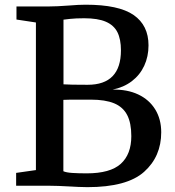

<svg xmlns="http://www.w3.org/2000/svg" viewBox="-20 -770 724 796"><path d="M128.9 -64.9V-676.8L48.3 -689V-743.2H181.2Q214.4 -743.2 266.1 -747.1Q306.2 -750.5 335 -750.5Q472.2 -750.5 533.9 -707.8Q595.7 -665 595.7 -582Q595.7 -535.6 577.9 -497.3Q560.1 -459 526.4 -433.3Q492.7 -407.7 446.3 -398.4Q507.3 -399.9 553 -378.4Q598.6 -356.9 623.5 -316.4Q648.4 -275.9 648.4 -221.7Q648.4 -121.1 577.4 -57.6Q506.3 5.9 342.3 5.9Q324.2 5.9 304.2 4.9Q284.2 3.9 275.9 3.4Q216.8 0 182.1 0H46.9V-53.2ZM343.3 -418.5Q481.4 -418.5 481.4 -561.5Q481.4 -607.4 466.8 -636.5Q452.1 -665.5 418.9 -679.9Q385.7 -694.3 329.1 -694.3Q293.9 -694.3 270.5 -691.7Q247.1 -689 243.2 -688.5V-420.4Q268.1 -418.5 343.3 -418.5ZM339.4 -51.3Q437 -51.3 480.7 -90.8Q524.4 -130.4 524.4 -205.6Q524.4 -259.8 507.3 -293Q490.2 -326.2 453.4 -341.6Q416.5 -356.9 356.4 -356.9H309.1Q257.8 -356.9 242.7 -356V-60.1Q254.4 -54.7 279.8 -53Q305.2 -51.3 339.4 -51.3Z"/></svg>

Font: Merriweather
Style: Regular
Weight: 400
Designer: Eben Sorkin
Foundry: Eben Sorkin
Version: Version 1.584; ttfautohint (v1.6)